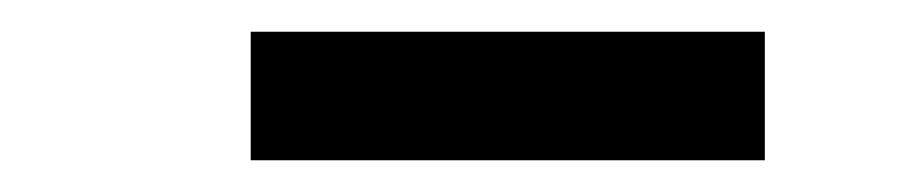

<svg xmlns="http://www.w3.org/2000/svg" viewBox="-20 -771 572 121"><path d="M138 -670V-751H462V-670Z"/></svg>

Font: Encode Sans SC SemiCondensed SemiBold
Style: Regular
Weight: 600
Width: 4
Designer: Multiple Designers
Foundry: Impallari Type
Version: Version 3.002